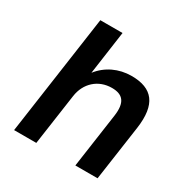

<svg xmlns="http://www.w3.org/2000/svg" viewBox="-164 -858 969 998"><g transform="rotate(30 320.5 -359.5)"><path d="M186.5 0 230.5 -306.6C242.2 -388.7 302.7 -444.3 384.8 -444.3C450.2 -444.3 480 -411.1 467.3 -324.2L420.9 0H554.2L601.6 -330.1C623 -481.9 568.4 -549.3 442.4 -549.3C365.2 -549.3 297.4 -516.6 252.4 -459L289.1 -718.8H155.8L53.2 0Z"/></g></svg>

Font: Winston SemiBold
Style: Italic
Weight: 600
Italic angle: -8.13011°
Designer: Vernon Adams, Kim Jin-seong, David Berlow, Cristiano Sobral
Foundry: The Winston Project Authors
Version: Version 3.004